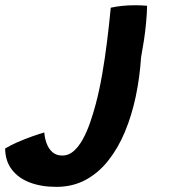

<svg xmlns="http://www.w3.org/2000/svg" viewBox="-283 -461 659 748"><path d="M-63.5 267Q-122 267 -166.8 250Q-211.5 233 -237 199.5Q-262.5 166 -263 117.5Q-241.5 104.5 -213.2 92.2Q-185 80 -157.2 70.2Q-129.5 60.5 -110.5 55Q-109 76.5 -101.5 97.2Q-94 118 -79 131.5Q-64 145 -40 145Q-15.5 145 4.2 127.5Q24 110 39.8 81.2Q55.5 52.5 67.8 17.2Q80 -18 89.5 -53.5Q104 -108 115 -171Q126 -234 134.2 -300.8Q142.5 -367.5 148.5 -431Q168.5 -435.5 192.5 -438Q216.5 -440.5 239 -440.5Q266 -441 290 -438.5Q289.5 -407.5 286.2 -373Q283 -338.5 277.8 -304Q272.5 -269.5 266.5 -237Q261.5 -159.5 246 -85.8Q230.5 -12 204 51.8Q177.5 115.5 139.2 164Q101 212.5 50.5 239.8Q0 267 -63.5 267Z"/></svg>

Font: Grandstander Thin SemiBold
Style: Italic
Weight: 600
Italic angle: -15°
Version: Version 1.200